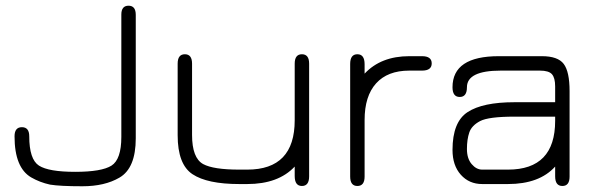

<svg xmlns="http://www.w3.org/2000/svg" viewBox="-20 -648 2096 676"><path d="M407.2 -166V-596.7Q407.2 -627.9 432.6 -627.9Q458 -627.9 458 -595.7V-165Q458 -163.1 458 -161.1Q458 -55.7 400.4 -22.5Q348.6 7.8 270 7.8Q191.4 7.8 156.2 2Q120.1 -5.9 89.8 -23.4Q31.2 -57.6 31.2 -168Q31.2 -200.2 57.1 -200.2Q83 -200.2 83 -168Q83 -86.9 117.2 -64.9Q151.4 -43 244.6 -43Q337.9 -43 372.6 -64.9Q407.2 -86.9 407.2 -166Z M850.6 -50.8Q1017.6 -50.8 1017.6 -224.6V-423.8Q1017.6 -457 1043 -457Q1068.4 -457 1068.4 -423.8V-27.3Q1068.4 6.8 1043 6.8Q1017.6 6.8 1017.6 -28.3V-61.5Q960 0 850.6 0H822.3Q710 0 657.7 -34.7Q605.5 -69.3 605.5 -171.9V-423.8Q605.5 -457 630.9 -457Q656.2 -457 656.2 -423.8V-172.9Q656.2 -91.8 695.3 -70.3Q731.4 -50.8 822.3 -50.8Z M1420.9 -399.4Q1344.7 -399.4 1304.2 -354.5Q1263.7 -309.6 1263.7 -225.6V-26.4Q1263.7 6.8 1238.3 6.8Q1212.9 6.8 1212.9 -26.4V-422.9Q1212.9 -457 1238.3 -457Q1263.7 -457 1263.7 -421.9V-388.7Q1321.3 -450.2 1420.9 -450.2H1465.8Q1500 -450.2 1500 -424.8Q1500 -399.4 1465.8 -399.4Z M1768.6 -50.8Q1934.6 -50.8 1934.6 -222.7V-237.3H1791Q1700.2 -237.3 1670.4 -221.7Q1640.6 -206.1 1632.3 -181.6Q1624 -157.2 1624 -123.5Q1624 -89.8 1640.6 -70.3Q1657.2 -50.8 1677.7 -50.8ZM1573.2 -340.8Q1573.2 -450.2 1736.3 -450.2H1887.7Q1944.3 -450.2 1964.8 -422.9Q1985.4 -395.5 1985.4 -327.1V-26.4Q1985.4 6.8 1960 6.8Q1934.6 6.8 1934.6 -27.3V-61.5Q1878.9 0 1768.6 0H1677.7Q1631.8 0 1602.5 -32.7Q1573.2 -65.4 1573.2 -120.1Q1573.2 -218.8 1626.5 -253.4Q1679.7 -288.1 1791 -288.1H1934.6V-343.8Q1934.6 -374 1923.3 -386.7Q1912.1 -399.4 1880.9 -399.4H1743.2Q1624 -399.4 1624 -340.8Q1624 -306.6 1598.6 -306.6Q1573.2 -306.6 1573.2 -340.8Z"/></svg>

Font: Jura
Style: Book
Weight: 400
Version: Version 2.5